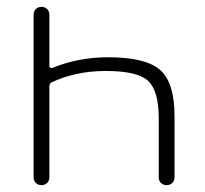

<svg xmlns="http://www.w3.org/2000/svg" viewBox="-20 -540 597 560"><path d="M78 -23V-497Q78 -507 84.5 -513.5Q91 -520 101 -520Q111 -520 117.5 -513.5Q124 -507 124 -497V-347Q124 -344 127 -342.5Q130 -341 133 -342Q209 -373 295 -373Q405 -373 447 -336Q489 -299 489 -202V-23Q489 -13 482.5 -6.5Q476 0 466 0Q456 0 449.5 -6.5Q443 -13 443 -23V-195Q443 -276 411.5 -304.5Q380 -333 289 -333Q201 -333 131 -300Q124 -297 124 -288V-23Q124 -13 117.5 -6.5Q111 0 101 0Q91 0 84.5 -6.5Q78 -13 78 -23Z"/></svg>

Font: Rounded Mplus 1c Light
Style: Regular
Weight: 300
Version: Version 1.059.20150529